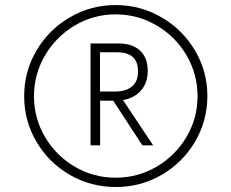

<svg xmlns="http://www.w3.org/2000/svg" viewBox="-20 -732 921 764"><path d="M440.9 12.2Q341.3 12.2 257.6 -36.4Q173.8 -85 125 -168Q76.2 -251 76.2 -349.1Q76.2 -448.2 125.5 -531.5Q174.8 -614.7 258.3 -663.3Q341.8 -711.9 439.9 -711.9Q538.6 -711.9 622.6 -663.1Q706.5 -614.3 755.9 -531.2Q805.2 -448.2 805.2 -350.1Q805.2 -251.5 756.1 -168.2Q707 -85 623.5 -36.4Q540 12.2 440.9 12.2ZM439.9 -24.9Q528.3 -24.9 603.3 -68.8Q678.2 -112.8 722.2 -187.3Q766.1 -261.7 766.1 -349.1Q766.1 -437 722.2 -512Q678.2 -586.9 603 -630.9Q527.8 -674.8 439.9 -674.8Q352.5 -674.8 278.1 -630.9Q203.6 -586.9 159.4 -512Q115.2 -437 115.2 -349.1Q115.2 -261.7 158.9 -187.3Q202.6 -112.8 277.3 -68.8Q352.1 -24.9 439.9 -24.9ZM424.3 -340.8 457 -352.5 589.4 -153.8H546.4ZM340.3 -559.1H451.7Q506.3 -559.1 537.1 -530.8Q567.9 -502.4 567.9 -449.2Q567.9 -413.1 551.8 -386.5Q535.6 -359.9 506.8 -345.7Q478 -331.5 440.9 -331.5H378.4V-153.8H340.3ZM437.5 -367.7Q480.5 -367.7 504.9 -387.7Q529.3 -407.7 529.3 -447.3Q529.3 -487.3 507.6 -505.9Q485.8 -524.4 443.8 -523.9H377.9V-367.7Z"/></svg>

Font: DavidDev Light
Style: Regular
Weight: 300
Designer: David.dev
Foundry: David.dev
Version: Version 1.001;FEAKit 1.0